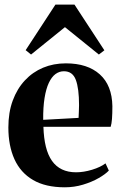

<svg xmlns="http://www.w3.org/2000/svg" viewBox="-20 -806 526 838"><path d="M263 11.5Q178.5 11.5 124 -20.5Q69.5 -52.5 43 -111.2Q16.5 -170 16.5 -249.5Q16.5 -315 35.5 -366.8Q54.5 -418.5 88.5 -455Q122.5 -491.5 168 -510.5Q213.5 -529.5 267.5 -529.5Q362 -529.5 415.5 -481.5Q469 -433.5 470.5 -342.5Q470.5 -309.5 468.8 -287.2Q467 -265 463 -252.5H169.5Q171 -203 180.2 -165.8Q189.5 -128.5 207 -103.8Q224.5 -79 250.8 -66.5Q277 -54 312 -54Q345 -54 382 -65.2Q419 -76.5 440.5 -93L455 -61.5Q440 -45.5 410.2 -28.5Q380.5 -11.5 342.2 0Q304 11.5 263 11.5ZM168.5 -283 323 -291.5Q324 -306 324.2 -319.5Q324.5 -333 325 -347.5Q325 -419.5 311 -457.2Q297 -495 259 -495Q239 -495 222.2 -482.8Q205.5 -470.5 193.2 -444.5Q181 -418.5 174.5 -378.5Q168 -338.5 168.5 -283ZM115.5 -568 92 -587 222 -786H305L435.5 -586.5L411.5 -568L263.5 -687.5Z"/></svg>

Font: Merriweather 120pt
Style: Bold
Weight: 700
Designer: Eben Sorkin
Foundry: Eben Sorkin
Version: Version 2.100